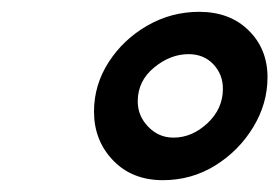

<svg xmlns="http://www.w3.org/2000/svg" viewBox="-20 -738 477 328"><path d="M276.4 -502.9Q308.1 -502.9 334.5 -527.6Q360.8 -552.2 360.8 -586.4Q360.8 -610.8 344.5 -628.2Q328.1 -645.5 302.2 -645.5Q271 -645.5 243.2 -622.6Q215.3 -599.6 215.3 -564.9Q215.3 -540 233.2 -521.5Q251 -502.9 276.4 -502.9ZM140.6 -547.4Q140.6 -592.8 165.5 -631.6Q190.4 -670.4 231.4 -694.1Q272.5 -717.8 320.3 -717.8Q372.6 -717.8 404.8 -686Q437 -654.3 437 -606Q437 -561 412.6 -520.8Q388.2 -480.5 347.7 -455.3Q307.1 -430.2 258.3 -430.2Q205.6 -430.2 173.1 -464.1Q140.6 -498 140.6 -547.4Z"/></svg>

Font: Andika
Style: Bold Italic
Weight: 700
Italic angle: -14°
Designer: Victor Gaultney, Annie Olsen, Julie Remington, Don Collingsworth, Eric Hays, Becca Hirsbrunner
Foundry: SIL International
Version: Version 6.101